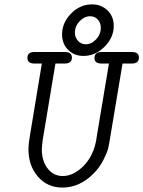

<svg xmlns="http://www.w3.org/2000/svg" viewBox="-20 -848 654 876"><path d="M105 -584Q105 -610.8 137.2 -610.8H275.9Q308.1 -610.8 308.1 -585Q308.1 -558.1 274.9 -558.1H232.9L174.8 -209Q170.9 -181.2 170.9 -165Q170.9 -113.3 197.5 -79.1Q224.1 -44.9 266.1 -44.9Q312 -44.9 355.5 -85.4Q398.9 -126 415 -189.9Q418.9 -204.1 422.9 -233.9L477.1 -558.1H442.9Q410.6 -558.1 411.1 -584Q411.1 -610.8 444.8 -610.8H582Q614.3 -610.8 613.8 -585Q613.8 -558.1 581.1 -558.1H539.1L482.9 -222.2Q478 -189.9 473.6 -171.4Q469.2 -152.8 451.7 -117.9Q434.1 -83 405.8 -55.2Q342.8 7.8 265.1 7.8Q196.3 7.8 153.1 -42Q109.9 -91.8 109.9 -167Q109.9 -190.9 116.2 -227.1L170.9 -558.1H137.2Q105 -558.1 105 -584ZM263.2 -690.9Q263.2 -744.1 304.2 -786.1Q345.2 -828.1 399.9 -828.1Q441.9 -828.1 470.5 -800.5Q499 -772.9 499 -730Q499 -676.8 457 -634.8Q415 -592.8 360.8 -592.8Q318.8 -592.8 291 -620.4Q263.2 -647.9 263.2 -690.9ZM321.8 -699.2Q321.8 -677.2 335.9 -661.6Q350.1 -646 371.1 -646Q397 -646 418.5 -668.5Q439.9 -690.9 439.9 -722.2Q439.9 -744.1 426 -759Q412.1 -773.9 391.1 -773.9Q365.2 -773.9 343.5 -751.5Q321.8 -729 321.8 -699.2Z"/></svg>

Font: CMU Typewriter Text
Style: LightOblique
Weight: 200
Italic angle: -9.46001°
Version: Version 0.7.0